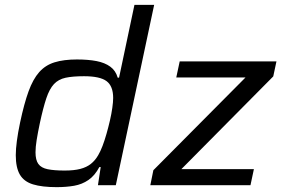

<svg xmlns="http://www.w3.org/2000/svg" viewBox="-20 -763 1159 791"><path d="M213.5 8Q153.2 8 116.1 -3.4Q78.9 -14.7 62 -43.4Q45 -72.2 45 -123.5Q45 -148.9 49.5 -182.5Q53.9 -216.1 62.8 -258.3Q79.3 -336.1 97.6 -386.5Q115.9 -436.9 141.4 -465.7Q166.8 -494.5 204.6 -506.2Q242.4 -518 296.9 -518Q342.9 -518 377.5 -511.4Q412.1 -504.7 434.4 -488.3Q456.7 -472 464.9 -443.1H470.5L533.9 -743H615.1L457.1 0H383.5L394.9 -74.8H389.3Q370.7 -39.6 344.4 -21.5Q318.1 -3.4 285.4 2.3Q252.6 8 213.5 8ZM246.7 -60.4Q284.9 -60.4 310.7 -67.1Q336.6 -73.8 354.3 -87.8Q372 -101.8 384.7 -123.9Q393.5 -138.6 402.4 -161.8Q411.2 -184.9 418.8 -211.9Q426.5 -239 432.9 -266.6Q439.3 -294.2 442.7 -318.7Q446.2 -343.2 446.2 -359.6Q446.2 -408.3 419 -428.7Q391.9 -449 326 -449Q279.7 -449 250.2 -442.7Q220.7 -436.3 202.3 -416.6Q183.9 -396.9 170.9 -358.3Q157.9 -319.6 144 -255Q135.7 -215.5 131 -186.2Q126.3 -156.8 126.3 -135.6Q126.3 -103.6 138.1 -87.4Q149.9 -71.2 176.7 -65.8Q203.5 -60.4 246.7 -60.4ZM599.3 0 611.8 -61.7 991.4 -443.8H706.2L720.3 -510H1118.9L1105.8 -448.3L727.2 -66.2H1026L1011.9 0Z"/></svg>

Font: Saira Thin
Style: Italic
Weight: 100
Italic angle: -12°
Designer: Hector Gatti with collaboration of the Omnibus-Type team
Foundry: Omnibus-Type
Version: Version 1.101